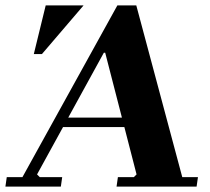

<svg xmlns="http://www.w3.org/2000/svg" viewBox="-64 -690 776 710"><path d="M161 0H-44L-39 -35H19L370 -670H440L610 -35H668L663 0H367L372 -35H431L441 -45L325 -495H320L73 -45L83 -35H166ZM161 -255H487L482 -220H156ZM245 -670 91 -490H61L105 -670Z"/></svg>

Font: Brygada 1918
Style: Bold Italic
Weight: 700
Italic angle: -8°
Designer: Mateusz Machalski | Borys Kosmynka | Przemek Hoffer
Foundry: NIEPODLEGLA 2018
Version: Version 3.006